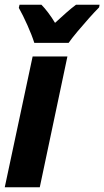

<svg xmlns="http://www.w3.org/2000/svg" viewBox="-22 -786 438 806"><path d="M-2 0 115 -549H261L145 0ZM122 -606Q112 -638 93 -680.5Q74 -723 57 -753L60 -766H152Q165 -753 180.5 -732.5Q196 -712 209 -690Q234 -713 256 -732.5Q278 -752 297 -766H396L394 -755Q376 -737 351.5 -709.5Q327 -682 303.5 -654Q280 -626 266 -606Z"/></svg>

Font: Noto Sans Condensed ExtraBold
Style: Italic
Weight: 800
Width: 3
Italic angle: -12°
Designer: Monotype Design Team
Foundry: Monotype Imaging Inc.
Version: Version 2.013; ttfautohint (v1.8.4.7-5d5b)